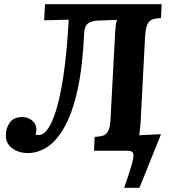

<svg xmlns="http://www.w3.org/2000/svg" viewBox="-20 -720 818 917"><path d="M573 177Q601 97 611 59.5Q621 22 615.5 11Q610 0 591 0H429L432 -66Q455 -67 471.5 -72Q488 -77 497 -95Q506 -113 508 -153L530 -567Q531 -581 532.5 -596Q534 -611 539 -625L452 -622Q418 -621 401 -608.5Q384 -596 382 -563Q375 -404 351 -294Q327 -184 290 -117Q253 -50 208 -19.5Q163 11 113 11Q70 11 39 -11.5Q8 -34 8 -73Q8 -109 27 -135Q46 -161 85 -161Q115 -161 134.5 -143.5Q154 -126 154 -101Q154 -96 153 -90Q152 -84 149 -78Q151 -77 155.5 -76Q160 -75 164 -75Q192 -75 216 -116Q240 -157 258.5 -231.5Q277 -306 289.5 -406.5Q302 -507 308 -626L191 -623L195 -700H752L749 -634Q727 -633 710.5 -628Q694 -623 685 -605.5Q676 -588 673 -547L653 -164Q652 -137 649.5 -112.5Q647 -88 645 -74L749 -79L646 177Z"/></svg>

Font: Lora
Style: Bold Italic
Weight: 700
Italic angle: -3°
Designer: Olga Karpushina, Alexei Vanyashin (Cyrillic)
Foundry: Cyreal
Version: Version 3.004